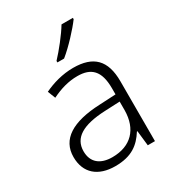

<svg xmlns="http://www.w3.org/2000/svg" viewBox="-185 -875 907 995"><g transform="rotate(-30 268.0 -378.0)"><path d="M405 -758V-766H337C311 -722 257 -654 220 -615V-606H260C310 -646 375 -717 405 -758ZM276 -541C212 -541 151 -523 101 -499L119 -453C170 -478 219 -493 274 -493C355 -493 398 -454 398 -349V-312L301 -307C135 -300 47 -245 47 -139C47 -43 110 10 212 10C311 10 360 -30 398 -90H401L411 0H454V-358C454 -485 396 -541 276 -541ZM308 -265 398 -269V-217C397 -105 333 -38 222 -38C150 -38 107 -73 107 -139C107 -219 173 -259 308 -265Z"/></g></svg>

Font: Noto Sans Devanagari UI Light
Style: Regular
Weight: 300
Designer: Jelle Bosma - Monotype Design Team
Foundry: Monotype Imaging Inc.
Version: Version 2.004